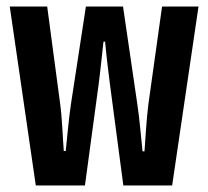

<svg xmlns="http://www.w3.org/2000/svg" viewBox="-20 -570 640 590"><path d="M241 0 283 -310C288 -347 294 -407 298 -442H303C306 -407 313 -347 318 -310L359 0H509L590 -550H478L436 -250C430 -204 427 -142 424 -105H418C414 -141 409 -205 402 -250L358 -550H244L198 -250C191 -203 186 -143 182 -106H176C173 -142 171 -206 165 -250L125 -550H10L90 0Z"/></svg>

Font: Tekne LDO ExtraBold
Style: Regular
Weight: 800
Monospace: yes
Designer: Alessio Laiso, Mario Rullo, Paolo Rosset
Foundry: Alessio Laiso
Version: Version 1.000;hotconv 1.0.109;makeotfexe 2.5.65596